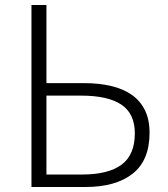

<svg xmlns="http://www.w3.org/2000/svg" viewBox="-20 -749 672 769"><path d="M106 0V-729H166V-416H318Q377 -416 425.5 -404.5Q474 -393 508 -369Q542 -345 560.5 -307.5Q579 -270 579 -217Q579 -107 511.5 -53.5Q444 0 321 0ZM166 -366V-50H308Q414 -50 467 -89.5Q520 -129 520 -215Q520 -294 466 -330Q412 -366 305 -366Z"/></svg>

Font: Kinto Sans Light
Style: Regular
Weight: 300
Designer: Authors: Ryoko NISHIZUKA  (kana & ideographs); Paul D. Hunt (Latin, Greek & Cyrillic); Wenlong ZHANG  (bopomofo); Sandol
Foundry: Adobe Systems Incorporated, ookami Inc.
Version: Version 0.001